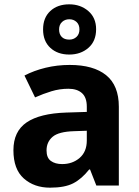

<svg xmlns="http://www.w3.org/2000/svg" viewBox="-20 -857 644 887"><path d="M302 -557Q412 -557 470.5 -509.5Q529 -462 529 -364V0H425L396 -74H392Q357 -30 318 -10Q279 10 211 10Q138 10 90 -32.5Q42 -75 42 -163Q42 -250 103 -291.5Q164 -333 286 -337L381 -340V-364Q381 -407 358.5 -427Q336 -447 296 -447Q256 -447 218 -435.5Q180 -424 142 -407L93 -508Q137 -531 190.5 -544Q244 -557 302 -557ZM323 -251Q251 -249 223 -225Q195 -201 195 -162Q195 -128 215 -113.5Q235 -99 267 -99Q315 -99 348 -127.5Q381 -156 381 -208V-253ZM300.1 -605Q246 -605 212.5 -636Q179 -667 179 -721Q179 -775 212.3 -806Q245.5 -837 299.9 -837Q352 -837 388 -806Q424 -775 424 -722.1Q424 -667 388.5 -636Q353 -605 300.1 -605ZM300 -674Q320 -674 333.5 -686.6Q347 -699.2 347 -721.1Q347 -743 333.6 -755.5Q320.2 -768 300.1 -768Q280 -768 266.5 -755.4Q253 -742.8 253 -720.9Q253 -699 265.2 -686.5Q277.3 -674 300 -674Z"/></svg>

Font: Noto Sans Tangsa
Style: Regular
Weight: 400
Designer: David Williams
Foundry: Google LLC
Version: Version 1.504